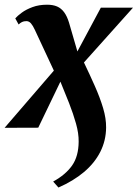

<svg xmlns="http://www.w3.org/2000/svg" viewBox="-56 -556 599 836"><path d="M95.5 -426.5Q87.5 -444 79 -454Q70.5 -464 59 -464Q47.5 -464 40 -460.2Q32.5 -456.5 25 -449.5L10.5 -476Q20 -487 39 -501Q58 -515 85.8 -525.2Q113.5 -535.5 149 -535.5Q174.5 -535.5 192.5 -527.8Q210.5 -520 223.2 -502.8Q236 -485.5 244.5 -457.5L281 -332L383 -522.5H523L309.5 -284Q335 -231 357.2 -180.8Q379.5 -130.5 393 -85.2Q406.5 -40 406 -0.5Q405.5 56 380.8 105Q356 154 309.8 193Q263.5 232 198.5 260.5L175.5 234.5Q230 204.5 258 164.5Q286 124.5 286.5 61Q287 25 275 -17.8Q263 -60.5 244.8 -107Q226.5 -153.5 207 -200.5L110.5 0L-36 0.5L178.5 -248.5Z"/></svg>

Font: Merriweather 96pt ExtraBold
Style: Italic
Weight: 800
Italic angle: -7.8°
Version: Version 2.101